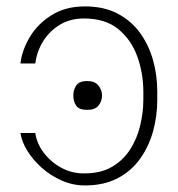

<svg xmlns="http://www.w3.org/2000/svg" viewBox="-20 -558 545 588"><path d="M42.6 -150.6H88.1Q92.7 -118.3 114.3 -89.8Q136 -61.4 168.3 -44Q200.6 -26.6 237.2 -27Q287.6 -26.6 322.3 -46.7Q356.9 -66.8 378.2 -99.8Q399.5 -132.8 409.1 -172.6Q418.7 -212.4 419 -251.4V-278.4Q418.7 -334.2 400.4 -385.1Q382.1 -436.1 342.3 -468.8Q302.6 -501.4 237.2 -501.4Q195 -501.4 163.2 -482.1Q131.4 -462.7 112 -431.5Q92.7 -400.2 88.1 -363.6H42.6Q47.6 -405.5 71.9 -445.7Q96.2 -485.8 138.7 -512.1Q181.1 -538.4 240.1 -538.4Q298.3 -538.4 340.2 -516.3Q382.1 -494.3 408.9 -457.2Q435.7 -420.1 448.7 -373.8Q461.6 -327.4 461.6 -278.4V-251.4Q461.6 -202.4 448.7 -155.7Q435.7 -109 408.9 -71.6Q382.1 -34.1 340.2 -12.1Q298.3 9.9 240.1 9.9Q203.1 9.9 169.2 -5Q135.3 -19.9 108.1 -44Q81 -68.2 63.7 -96.2Q46.5 -124.3 42.6 -150.6ZM247.2 -221.6Q222.3 -221.2 213.4 -234.4Q204.5 -247.5 204.5 -265.6Q204.5 -282.7 213.6 -296.3Q222.7 -310 247.2 -309.7Q270.2 -310 281.2 -296.3Q292.3 -282.7 292.6 -265.6Q292.3 -247.2 281.2 -234.2Q270.2 -221.2 247.2 -221.6Z"/></svg>

Font: Inter Thin BETA
Style: Regular
Weight: 100
Designer: Rasmus Andersson
Foundry: rsms
Version: Version 3.011;git-f93a4a705